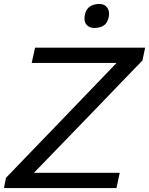

<svg xmlns="http://www.w3.org/2000/svg" viewBox="-24 -955 757 975"><path d="M-4 0 6.5 -52Q41.5 -88.5 85.8 -134.5Q130 -180.5 175 -227.2Q220 -274 258 -313L568 -635.5H137L154 -713H713L699.5 -648Q641 -587.5 584.2 -528.8Q527.5 -470 471.5 -411.5L148.5 -77.5H584L567.5 0ZM455 -813Q428 -813 414.2 -830.8Q400.5 -848.5 407 -879.5Q413 -909.5 433 -922.2Q453 -935 480 -935Q507.5 -935 520.8 -916Q534 -897 528 -868Q521.5 -837 502.2 -825Q483 -813 455 -813Z"/></svg>

Font: Commissioner
Style: Italic
Weight: 400
Italic angle: -12°
Designer: Kostas Bartsokas
Foundry: Kostas Bartsokas
Version: Version 1.000; ttfautohint (v1.8.3)